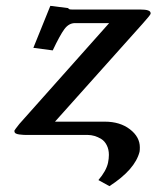

<svg xmlns="http://www.w3.org/2000/svg" viewBox="-20 -466 540 663"><path d="M341.8 -45.9Q394.5 -45.9 428.7 -19.5Q462.9 6.8 462.9 43Q462.9 53.2 461.9 58.1Q446.3 119.6 357.9 176.8L319.8 155.8Q346.7 124.5 353 96.2Q356 81.5 356 68.8Q356 49.8 348.6 35.4Q341.3 21 329.6 13.9Q317.9 6.8 306.2 3.4Q294.4 0 283.2 0H82Q68.8 0 62 -0.2Q55.2 -0.5 46.4 -1.7Q37.6 -2.9 33.7 -5.6Q29.8 -8.3 29.8 -13.2V-15.1Q30.3 -17.1 46.9 -38.1L356.9 -386.2H238.8Q217.8 -386.2 202.4 -365.5Q187 -344.7 162.1 -292L95.2 -300.8L153.8 -445.8L215.8 -438Q215.8 -433.1 229 -433.1H464.8Q500 -433.1 500 -420.9V-418Q497.1 -411.6 472.2 -383.8L169.9 -45.9Z"/></svg>

Font: Linux Libertine G
Style: Semibold Italic
Weight: 600
Italic angle: -11.5°
Designer: Philipp H. Poll
Foundry: Philipp H. Poll
Version: Version 5.1.1